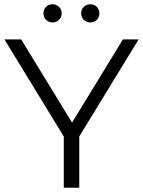

<svg xmlns="http://www.w3.org/2000/svg" viewBox="-20 -886 675 906"><path d="M281 0V-260L298 -214L1 -700H80L341 -273H299L560 -700H634L337 -214L354 -260V0ZM406 -780Q389 -780 376 -792Q363 -804 363 -823Q363 -842 376 -854Q389 -866 406 -866Q424 -866 436.5 -854Q449 -842 449 -823Q449 -804 436.5 -792Q424 -780 406 -780ZM228 -780Q210 -780 197.5 -792Q185 -804 185 -823Q185 -842 197.5 -854Q210 -866 228 -866Q245 -866 258 -854Q271 -842 271 -823Q271 -804 258 -792Q245 -780 228 -780Z"/></svg>

Font: Montserrat Thin
Style: Regular
Weight: 400
Version: Version 9.000